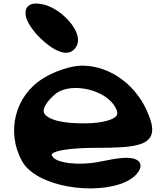

<svg xmlns="http://www.w3.org/2000/svg" viewBox="-20 -1044 941 1091"><path d="M688 -8C721 -22 747 -41 765 -66C776 -81 784 -101 774 -120C770 -127 763 -132 756 -136C720 -156 652 -147 556 -127C421 -99 304 -120 281 -151C270 -165 271 -169 289 -178C321 -193 404 -204 533 -204C740 -204 845 -216 845 -309C845 -333 837 -358 826 -387C764 -553 612 -671 446 -671C384 -671 290 -639 227 -600C63 -500 14 -292 106 -127C189 19 518 66 688 -8ZM605 -473C623 -456 636 -437 644 -416C652 -393 645 -375 592 -359C560 -349 513 -343 456 -343C285 -343 228 -382 228 -414C228 -434 245 -466 291 -507C361 -569 523 -550 605 -473ZM135 -1004C127 -994 125 -981 125 -970C125 -935 148 -896 187 -850C246 -785 344 -711 398 -760C457 -814 402 -901 345 -952C302 -991 244 -1024 184 -1024C166 -1024 147 -1019 135 -1004Z"/></svg>

Font: Venom Sans
Style: Bd
Weight: 700
Version: Version 1.001